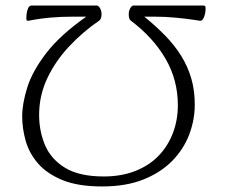

<svg xmlns="http://www.w3.org/2000/svg" viewBox="-20 -659 821 692"><path d="M714 -639Q716 -639 717 -638.5Q718 -638 719 -637Q720 -636 720.5 -634Q721 -632 721 -629Q721 -612 715.5 -598Q710 -584 702 -584Q701 -584 675 -588Q649 -592 611 -595.5Q573 -599 534 -599H500Q542 -565 576 -530Q610 -495 633.5 -457Q657 -419 669.5 -376Q682 -333 682 -282Q682 -228 662.5 -175.5Q643 -123 602 -80.5Q561 -38 498 -12.5Q435 13 348 13Q261 13 205 -10Q149 -33 117 -70Q85 -107 72.5 -151.5Q60 -196 60 -239Q60 -286 78.5 -344.5Q97 -403 147 -468Q197 -533 291 -599H247Q198 -599 161 -595.5Q124 -592 103.5 -588Q83 -584 81 -584Q78 -584 76.5 -585.5Q75 -587 75 -594Q75 -605 77 -615.5Q79 -626 83 -632.5Q87 -639 94 -639H329Q333 -639 337 -634.5Q341 -630 343.5 -623Q346 -616 346 -608Q346 -600 344 -594Q342 -588 338 -585Q278 -544 228.5 -491Q179 -438 150 -376Q121 -314 121 -245Q121 -186 142.5 -135.5Q164 -85 215 -54Q266 -23 354 -23Q417 -23 467 -42.5Q517 -62 551 -97Q585 -132 603 -179Q621 -226 621 -280Q621 -371 576.5 -447.5Q532 -524 451 -585Q447 -588 445.5 -594Q444 -600 444 -608Q444 -616 446.5 -623Q449 -630 453 -634.5Q457 -639 460 -639Z"/></svg>

Font: Briem Hand Thin
Style: Regular
Weight: 100
Designer: Gunnlaugur SE Briem, Eben Sorkin
Foundry: Sorkin Type Co.
Version: Version 1.003